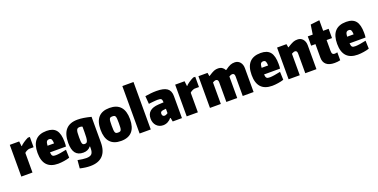

<svg xmlns="http://www.w3.org/2000/svg" viewBox="-20 -1830 6048 3072"><g transform="rotate(-20 3003.5 -294.0)"><path d="M42 -540H202L212 -456H220Q221 -462 235.5 -474.5Q250 -487 270 -501Q290 -515 312.5 -528Q335 -541 353 -549H387V-374H310Q301 -373 289 -368.5Q277 -364 265.5 -358Q254 -352 244.5 -345Q235 -338 232 -333V0H42Z M669 9Q415 9 415 -266Q415 -549 670 -549Q781 -549 831.5 -486Q882 -423 882 -285Q882 -254 881 -239Q880 -224 877 -207H605Q607 -183 611.5 -168Q616 -153 624.5 -145Q633 -137 647 -134.5Q661 -132 681 -132Q709 -132 757 -139.5Q805 -147 860 -159L865 -22Q845 -15 821 -9.5Q797 -4 771 0Q745 4 718.5 6.5Q692 9 669 9ZM664 -410Q635 -410 621.5 -391Q608 -372 605 -320H716Q714 -370 703 -390Q692 -410 664 -410Z M1139 220Q1060 220 965 197L977 60Q1068 78 1121 78Q1187 78 1213.5 50Q1240 22 1240 -47V-78H1235Q1189 -20 1108 -20Q1018 -20 974.5 -76Q931 -132 931 -249Q931 -549 1197 -549Q1245 -549 1300 -540.5Q1355 -532 1425 -514V-79Q1425 69 1352.5 144.5Q1280 220 1139 220ZM1177 -143Q1195 -143 1206 -151Q1217 -159 1223.5 -179.5Q1230 -200 1232.5 -235Q1235 -270 1235 -323V-415Q1229 -420 1217.5 -423Q1206 -426 1192 -426Q1171 -426 1158 -420Q1145 -414 1137.5 -397.5Q1130 -381 1127.5 -351Q1125 -321 1125 -273Q1125 -233 1127 -207.5Q1129 -182 1134.5 -168Q1140 -154 1150 -148.5Q1160 -143 1177 -143Z M1740 11Q1615 11 1552 -60Q1489 -131 1489 -270Q1489 -409 1552 -479.5Q1615 -550 1740 -550Q1865 -550 1928 -479.5Q1991 -409 1991 -270Q1991 -131 1928 -60Q1865 11 1740 11ZM1740 -132Q1760 -132 1772 -136.5Q1784 -141 1790.5 -156Q1797 -171 1799 -198Q1801 -225 1801 -270Q1801 -315 1799 -342Q1797 -369 1790.5 -383.5Q1784 -398 1772 -402.5Q1760 -407 1740 -407Q1720 -407 1708 -402.5Q1696 -398 1689.5 -383.5Q1683 -369 1681 -342Q1679 -315 1679 -270Q1679 -225 1681 -198Q1683 -171 1689.5 -156Q1696 -141 1708 -136.5Q1720 -132 1740 -132Z M2056 -808H2246V0H2056Z M2458 5Q2423 5 2394.5 -7.5Q2366 -20 2345.5 -42Q2325 -64 2313.5 -94.5Q2302 -125 2302 -162Q2302 -321 2498 -333L2587 -338Q2586 -361 2582.5 -375Q2579 -389 2570.5 -396.5Q2562 -404 2547.5 -406.5Q2533 -409 2509 -409Q2498 -409 2478 -407.5Q2458 -406 2435 -404Q2412 -402 2391 -399.5Q2370 -397 2358 -395L2347 -530Q2395 -538 2443.5 -543Q2492 -548 2539 -548Q2665 -548 2721 -507Q2777 -466 2777 -375V0H2620L2607 -65H2597Q2574 -33 2537 -14Q2500 5 2458 5ZM2531 -131Q2542 -131 2557.5 -137Q2573 -143 2587 -153V-228L2540 -223Q2513 -220 2501.5 -209.5Q2490 -199 2490 -179Q2490 -156 2500.5 -143.5Q2511 -131 2531 -131Z M2858 -540H3018L3028 -456H3036Q3037 -462 3051.5 -474.5Q3066 -487 3086 -501Q3106 -515 3128.5 -528Q3151 -541 3169 -549H3203V-374H3126Q3117 -373 3105 -368.5Q3093 -364 3081.5 -358Q3070 -352 3060.5 -345Q3051 -338 3048 -333V0H2858Z M3254 -540H3409L3419 -482H3423Q3455 -503 3478 -516.5Q3501 -530 3519.5 -537.5Q3538 -545 3555 -547.5Q3572 -550 3593 -550Q3628 -550 3656 -532.5Q3684 -515 3701 -482H3708Q3736 -503 3757.5 -516Q3779 -529 3797.5 -536.5Q3816 -544 3833.5 -547Q3851 -550 3872 -550Q3928 -550 3962.5 -510Q3997 -470 3997 -405V0H3812V-335Q3812 -386 3770 -386Q3750 -386 3718 -366V0H3533V-335Q3533 -386 3491 -386Q3471 -386 3439 -366V0H3254Z M4314 9Q4060 9 4060 -266Q4060 -549 4315 -549Q4426 -549 4476.5 -486Q4527 -423 4527 -285Q4527 -254 4526 -239Q4525 -224 4522 -207H4250Q4252 -183 4256.5 -168Q4261 -153 4269.5 -145Q4278 -137 4292 -134.5Q4306 -132 4326 -132Q4354 -132 4402 -139.5Q4450 -147 4505 -159L4510 -22Q4490 -15 4466 -9.5Q4442 -4 4416 0Q4390 4 4363.5 6.5Q4337 9 4314 9ZM4309 -410Q4280 -410 4266.5 -391Q4253 -372 4250 -320H4361Q4359 -370 4348 -390Q4337 -410 4309 -410Z M4593 -540H4753L4763 -482H4767Q4801 -503 4825 -516.5Q4849 -530 4868 -537.5Q4887 -545 4904 -547.5Q4921 -550 4942 -550Q4998 -550 5032.5 -510Q5067 -470 5067 -405V0H4877V-335Q4877 -363 4866.5 -374.5Q4856 -386 4840 -386Q4827 -386 4812.5 -380Q4798 -374 4783 -366V0H4593Z M5376 7Q5284 7 5236.5 -33.5Q5189 -74 5189 -151V-382H5116V-540H5200L5225 -702L5378 -720V-540H5471V-382H5379V-200Q5379 -161 5390.5 -146.5Q5402 -132 5426 -132Q5446 -132 5473 -139V-4Q5431 7 5376 7Z M5770 9Q5516 9 5516 -266Q5516 -549 5771 -549Q5882 -549 5932.5 -486Q5983 -423 5983 -285Q5983 -254 5982 -239Q5981 -224 5978 -207H5706Q5708 -183 5712.5 -168Q5717 -153 5725.5 -145Q5734 -137 5748 -134.5Q5762 -132 5782 -132Q5810 -132 5858 -139.5Q5906 -147 5961 -159L5966 -22Q5946 -15 5922 -9.5Q5898 -4 5872 0Q5846 4 5819.5 6.5Q5793 9 5770 9ZM5765 -410Q5736 -410 5722.5 -391Q5709 -372 5706 -320H5817Q5815 -370 5804 -390Q5793 -410 5765 -410Z"/></g></svg>

Font: Encode Sans Compressed
Style: Black
Weight: 900
Designer: Pablo Impallari, Andres Torresi
Foundry: Pablo Impallari, Andres Torresi
Version: Version 1.000; ttfautohint (v1.00) -l 8 -r 50 -G 200 -x 14 -